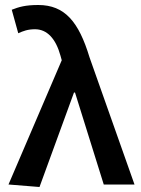

<svg xmlns="http://www.w3.org/2000/svg" viewBox="-20 -738 564 768"><path d="M138 10 276 -368H280L395 0H518L338 -509C295 -651 239 -718 133 -718C81 -718 55 -710 27 -699L53 -605C73 -614 91 -621 120 -621C168 -621 203 -584 222 -515L227 -497L14 0Z"/></svg>

Font: DAIFUKU Sans Semibold
Style: Regular
Weight: 600
Designer: Original font ‘Source Sans 3’ : Paul D. Hunt
Foundry: Daifuku
Version: Version 1.000